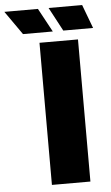

<svg xmlns="http://www.w3.org/2000/svg" viewBox="-178 -930 558 969"><g transform="rotate(-5 101.5 -445.5)"><path d="M45 -720H240V0H45ZM276 -891 321 -771H170L106 -891ZM52 -891 117 -771H-34L-118 -891Z"/></g></svg>

Font: Protest Guerrilla
Style: Regular
Weight: 400
Designer: Octavio Pardo
Foundry: Ashler Design
Version: Version 2.005; ttfautohint (v1.8.4.7-5d5b)